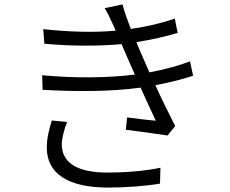

<svg xmlns="http://www.w3.org/2000/svg" viewBox="-20 -812 1040 870"><path d="M215 -266C203 -230 192 -185 192 -143C192 -22 294 38 470 38C547 38 643 31 705 20L707 -52C637 -37 545 -30 467 -30C323 -30 260 -79 260 -158C260 -184 271 -228 284 -259ZM841 -534C797 -517 736 -499 657 -484C639 -525 624 -559 615 -580L598 -621C667 -632 733 -647 785 -663L772 -728C714 -707 643 -691 573 -681C558 -719 544 -758 535 -792L454 -775C467 -754 475 -738 489 -707C494 -697 499 -685 504 -673C407 -664 295 -667 176 -680L181 -614C305 -602 430 -603 531 -612C537 -596 545 -580 552 -563C562 -539 576 -508 591 -474C471 -459 322 -457 171 -471L173 -405C328 -396 489 -397 617 -415C642 -360 667 -305 686 -265C654 -268 606 -273 556 -280L550 -224C613 -216 690 -206 739 -198L774 -241C747 -293 713 -362 684 -426C753 -439 811 -454 855 -469Z"/></svg>

Font: Genne Gothic Normal
Style: Regular
Weight: 350
Designer: Ryoko NISHIZUKA (kana & ideographs); Paul D. Hunt (Latin, Greek & Cyrillic); Wenlong ZHANG (bopomofo); Sandoll Communica
Foundry: Adobe Systems Incorporated
Version: Version 1.004;PS 1.004;hotconv 16.6.51;makeotf.lib2.5.65220